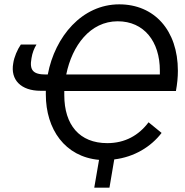

<svg xmlns="http://www.w3.org/2000/svg" viewBox="-20 -728 853 884"><path d="M167 -310H191V-293C191 -133 279 -6 436 8L414 136H484L506 6C598 -5 675 -52 724 -116L664 -165C619 -105 556 -69 474 -69C346 -69 276 -153 276 -290V-309H790C796 -342 799 -372 799 -402C799 -589 690 -708 529 -708C358 -708 233 -560 200 -385H191C132 -385 115 -405 125 -460C129 -485 137 -505 148 -523H76C60 -500 45 -465 41 -437C27 -360 77 -310 167 -310ZM285 -385C312 -518 395 -630 522 -630C643 -630 716 -537 716 -403V-385Z"/></svg>

Font: Fixel Text 20240404
Style: Italic
Weight: 400
Width: 4
Italic angle: -10°
Designer: AlfaBravo + MacPaw
Foundry: Kyrylo Tkachov, Marchela Mozhyna, Serhii Makarenko, Maria Weinstein, Zakhar Kryvoshyya
Version: Version 1.211;Glyphs 3.2 (3225)